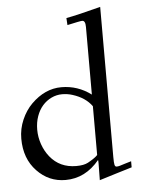

<svg xmlns="http://www.w3.org/2000/svg" viewBox="-54 -774 619 842"><g transform="rotate(-5 256.0 -352.5)"><path d="M351.1 25.9 352.1 -47.1Q352.1 -60.1 351.1 -63Q289.3 12 201.9 12Q128.4 12 76.7 -42.2Q23.9 -97.2 23.9 -185.1Q23.9 -228.8 41.1 -268.3Q58.3 -307.9 85.9 -335.4Q146 -395 218.3 -395Q290.5 -395 349.1 -351.1V-648.9Q349.1 -677 335 -677Q326.4 -677 269 -664.1L267.1 -695.1Q316.4 -704.1 418.9 -731V-70.1Q418.9 -44.2 421.1 -35.6Q423.3 -27.1 429.8 -27.1Q436.3 -27.1 444.2 -29.4Q452.1 -31.7 466.9 -36.5Q481.7 -41.3 495.1 -44.9V-18.1Q475.1 -12.5 429.6 1.7Q384 15.9 351.1 25.9ZM138.7 -98.1Q181.6 -44.9 253.9 -44.9Q287.6 -44.9 305.9 -54.9Q336.7 -71.8 349.1 -85V-300Q320.6 -339.4 264.9 -356.9Q242.9 -364 218.8 -364Q194.6 -364 172 -353.3Q149.4 -342.5 132.8 -323.6Q116.2 -304.7 106.6 -277.7Q96.9 -250.7 96.9 -218.3Q96.9 -185.8 107.9 -154.2Q118.9 -122.6 138.7 -98.1Z"/></g></svg>

Font: Linden Hill
Style: Regular
Weight: 400
Version: Version 1.202